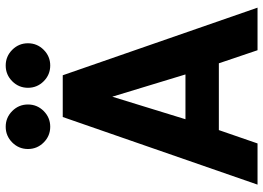

<svg xmlns="http://www.w3.org/2000/svg" viewBox="-148 -798 945 690"><g transform="rotate(-90 325.0 -452.5)"><path d="M250 -700H400L643 0H490L443 -139H203L155 0H7ZM403 -259 323 -522 242 -259ZM215 -745Q182 -745 158.5 -768.5Q135 -792 135 -825Q135 -858 158.5 -881.5Q182 -905 215 -905Q248 -905 271.5 -881.5Q295 -858 295 -825Q295 -792 271.5 -768.5Q248 -745 215 -745ZM435 -745Q402 -745 378.5 -768.5Q355 -792 355 -825Q355 -858 378.5 -881.5Q402 -905 435 -905Q468 -905 491.5 -881.5Q515 -858 515 -825Q515 -792 491.5 -768.5Q468 -745 435 -745Z"/></g></svg>

Font: Golos UI
Style: Bold
Weight: 700
Designer: A.Korolkova, Vitaly Kuzmin
Foundry: ParaType Ltd
Version: Version 2.000